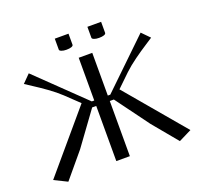

<svg xmlns="http://www.w3.org/2000/svg" viewBox="-136 -936 1155 1105"><g transform="rotate(-20 441.5 -383.0)"><path d="M507.8 -783.2H591.8V-715.8Q591.8 -708.5 580.3 -704.3Q568.8 -700.2 549.8 -700.2Q531.7 -700.2 519.8 -704.8Q507.8 -709.5 507.8 -715.8ZM308.1 -783.2H392.1V-715.8Q392.1 -708.5 380.6 -704.3Q369.1 -700.2 350.1 -700.2Q332 -700.2 320.1 -704.8Q308.1 -709.5 308.1 -715.8ZM399.9 -632.8H482.9V-371.1H498L784.2 -647L831.1 -599.1Q823.2 -593.3 787.6 -570.6Q752 -547.9 710.7 -518.1Q669.4 -488.3 638.2 -459L558.1 -381.8L861.8 -22L783.2 17.1L657.2 -134.8L507.8 -337.9H482.9V0H399.9V-337.9H375L227.1 -134.8L100.1 17.1L21 -22L326.2 -381.8L245.1 -459Q213.9 -488.3 172.4 -518.1Q130.9 -547.9 95.2 -570.6Q59.6 -593.3 51.8 -599.1L99.1 -647L384.8 -371.1H399.9Z"/></g></svg>

Font: Resagokr
Style: Regular
Weight: 500
Designer: gluk
Foundry: gluk
Version: Version 0.95